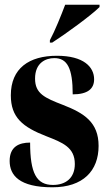

<svg xmlns="http://www.w3.org/2000/svg" viewBox="-20 -786 459 816"><path d="M192 -615V-605H202C261 -643 368 -721 403 -756V-766H257C240 -721 214 -656 192 -615ZM203 10C333 10 399 -60 399 -166C399 -266 338 -305 248 -340C170 -370 129 -388 129 -452C129 -519 174 -539 211 -539C266 -539 289 -496 289 -385C352 -385 380 -408 380 -449C380 -501 336 -549 222 -549C104 -549 26 -496 26 -381C26 -287 76 -246 177 -207C246 -180 298 -160 298 -89C298 -29 259 0 205 0C135 0 108 -50 108 -180C60 -180 21 -162 21 -102C21 -41 62 10 203 10Z"/></svg>

Font: Noto Serif Display ExtraCondensed Black
Style: Regular
Weight: 900
Width: 2
Designer: Monotype Design Team
Foundry: Monotype Imaging Inc.
Version: Version 2.009